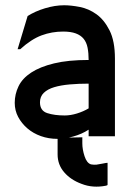

<svg xmlns="http://www.w3.org/2000/svg" viewBox="-20 -518 498 730"><path d="M199 69V6L293 4V27Q293 50 301.5 76Q310 102 326 107Q338 109 347 108Q356 107 370 104Q384 101 389 101V184Q389 187 383 188Q333 198 290 181Q249 166 224 137Q199 108 199 69ZM317 -106V-200Q279 -200 245 -197Q211 -194 186 -186.5Q161 -179 146.5 -165Q132 -151 132 -129Q132 -97 159.5 -88Q187 -79 226 -79Q248 -79 272.5 -86.5Q297 -94 317 -106ZM417 0H317V-25Q291 -8 258.5 1Q226 10 199 10Q165 10 135.5 -0.5Q106 -11 84 -30Q62 -49 49 -73.5Q36 -98 36 -127Q36 -160 50.5 -190Q65 -220 98.5 -242Q132 -264 185.5 -277Q239 -290 317 -290Q317 -316 313 -336.5Q309 -357 298 -370.5Q287 -384 268 -391Q249 -398 220 -398Q177 -398 138 -383.5Q99 -369 57 -331H47L85 -457Q113 -475 151 -486.5Q189 -498 224 -498Q250 -498 283.5 -491.5Q317 -485 346.5 -464Q376 -443 396.5 -402.5Q417 -362 417 -295Z"/></svg>

Font: Railway
Style: Regular
Weight: 400
Version: 1.000